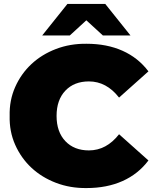

<svg xmlns="http://www.w3.org/2000/svg" viewBox="-20 -938 784 974"><path d="M29 -350Q27 -429 57 -496.5Q87 -564 139.5 -613Q192 -662 264 -689.5Q336 -717 419 -716Q522 -716 601.5 -680.5Q681 -645 733 -576L584 -443Q520 -525 431 -525Q356 -525 311.5 -478Q267 -431 267 -350Q267 -269 311.5 -222Q356 -175 431 -175Q520 -175 584 -257L733 -124Q681 -55 601.5 -19.5Q522 16 419 16Q336 17 264 -10.5Q192 -38 139.5 -87Q87 -136 57 -203.5Q27 -271 29 -350ZM502 -758 418 -835 334 -758H194L322 -918H514L642 -758Z"/></svg>

Font: CMG Sans Black
Style: Regular
Weight: 900
Designer: Julieta Ulanovsky
Foundry: Julieta Ulanovsky
Version: Version 7.200